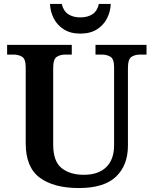

<svg xmlns="http://www.w3.org/2000/svg" viewBox="-20 -941 777 971"><path d="M379 10Q252 10 181 -42.5Q110 -95 110 -217V-601Q110 -643 91.5 -654Q73 -665 49 -665H16V-714H343V-665H310Q285 -665 267 -653.5Q249 -642 249 -597V-210Q249 -125 291.5 -91Q334 -57 404 -57Q477 -57 517 -95.5Q557 -134 557 -207V-601Q557 -643 538.5 -654Q520 -665 495 -665H463V-714H721V-665H688Q663 -665 645 -653.5Q627 -642 627 -597V-205Q627 -105 566.5 -47.5Q506 10 379 10ZM386 -771Q336 -771 302 -793Q268 -815 251 -849.5Q234 -884 233 -921H292Q301 -885 325.5 -869Q350 -853 386 -853Q423 -853 447.5 -869Q472 -885 480 -921H540Q539 -884 522 -849.5Q505 -815 471 -793Q437 -771 386 -771Z"/></svg>

Font: Noto Serif Tibetan SemiBold
Style: Regular
Weight: 600
Designer: Monotype Design Team
Foundry: Monotype Imaging Inc.
Version: Version 2.103; ttfautohint (v1.8.4.7-5d5b)